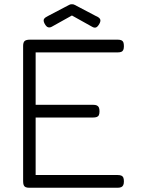

<svg xmlns="http://www.w3.org/2000/svg" viewBox="-20 -874 670 905"><path d="M118 11Q107 11 100.5 8Q94 5 91.5 -2Q89 -9 89 -20V-657Q89 -674 96 -680.5Q103 -687 121 -687H535Q546 -687 552.5 -684Q559 -681 561.5 -674.5Q564 -668 564 -656Q564 -645 561 -638.5Q558 -632 551.5 -629.5Q545 -627 534 -627H148V-380H419Q430 -380 436.5 -377Q443 -374 446 -367.5Q449 -361 449 -349Q449 -338 446 -331.5Q443 -325 436 -322.5Q429 -320 417 -320H148V-49H535Q546 -49 552.5 -46Q559 -43 561.5 -36.5Q564 -30 564 -19Q564 -8 561 -1.5Q558 5 551.5 8Q545 11 534 11ZM319 -854Q323 -854 325.5 -853.5Q328 -853 332 -851L431 -799Q448 -792 452 -783.5Q456 -775 448 -761Q440 -747 432 -744.5Q424 -742 414 -748L319 -801L224 -748Q215 -743 206.5 -745.5Q198 -748 190 -763Q183 -777 187.5 -784.5Q192 -792 207 -799L306 -851Q310 -853 312.5 -853.5Q315 -854 319 -854Z"/></svg>

Font: Fredoka Light Light
Style: Regular
Weight: 300
Version: Version 2.001